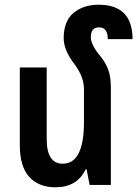

<svg xmlns="http://www.w3.org/2000/svg" viewBox="-20 -784 582 814"><path d="M450 -410Q450 -456 440 -485.5Q430 -515 407 -544Q365 -594 365 -626Q365 -668 400 -668Q437 -668 437 -618H542Q542 -764 398 -764Q333 -764 291.5 -729Q250 -694 250 -622Q250 -571 297 -510Q336 -458 336 -405V-267Q336 -90 246 -90Q178 -90 178 -194V-498H64V-169Q64 -78 104 -34Q144 10 215 10Q307 10 343 -66H347L360 0H450Z"/></svg>

Font: Noto Sans Armenian Condensed Semi
Style: Regular
Weight: 600
Width: 3
Designer: Monotype Design Team
Foundry: Monotype Imaging Inc.
Version: Version 1.901